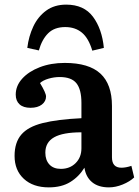

<svg xmlns="http://www.w3.org/2000/svg" viewBox="-20 -796 602 830"><path d="M191 14Q123 14 83 -23Q43 -60 43 -122Q43 -180 72 -214Q101 -248 164.5 -264Q228 -280 332 -285V-351Q332 -409 310.5 -436Q289 -463 238 -463Q214 -463 190 -456Q166 -449 153 -437Q179 -394 179 -379Q179 -358 161 -344Q143 -330 112 -330Q81 -330 64.5 -345Q48 -360 48 -387Q48 -425 76 -456Q104 -487 152 -505.5Q200 -524 260 -524Q364 -524 414 -478Q464 -432 464 -338V-116Q464 -71 505 -71Q524 -71 548 -79L560 -29Q541 -11 510.5 1.5Q480 14 451 14Q405 14 378 -8.5Q351 -31 345 -71Q321 -32 283.5 -9Q246 14 191 14ZM243 -66Q282 -66 307 -91Q332 -116 332 -155V-224Q252 -224 214 -202.5Q176 -181 176 -136Q176 -104 193.5 -85Q211 -66 243 -66ZM266 -776Q343 -776 382 -723.5Q421 -671 429 -589L379 -577Q363 -631 334 -655Q305 -679 262 -679Q215 -679 188 -652Q161 -625 148 -578L98 -589Q104 -639 124 -681.5Q144 -724 179.5 -750Q215 -776 266 -776Z"/></svg>

Font: Literata 12pt SemiBold
Style: Regular
Weight: 600
Designer: Latin by Veronika Burian and Jose Scaglione. Greek by Irene Vlachou. Cyrillic by Vera Evstafieva.
Foundry: TypeTogether
Version: Version 3.002